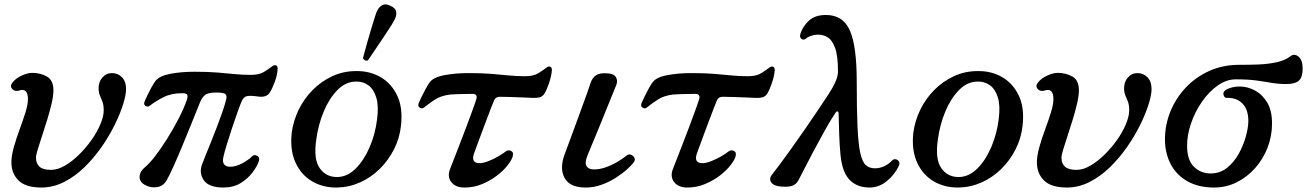

<svg xmlns="http://www.w3.org/2000/svg" viewBox="-20 -827 5878 859"><path d="M165 12Q95 12 63 -19.5Q31 -51 31 -101Q31 -130 42 -169Q53 -208 68 -248.5Q83 -289 94 -324.5Q105 -360 105 -383Q105 -435 66 -422Q46 -416 34.5 -429Q23 -442 36 -458Q51 -477 77.5 -489Q104 -501 124 -501Q161 -501 190 -484.5Q219 -468 219 -423Q219 -399 211 -364.5Q203 -330 191.5 -292.5Q180 -255 168.5 -220Q157 -185 149 -159Q141 -133 141 -122Q141 -95 157 -81Q173 -67 208 -67Q238 -67 270.5 -86Q303 -105 334 -135.5Q365 -166 390 -201.5Q415 -237 429.5 -272Q444 -307 444 -333Q444 -357 438.5 -371.5Q433 -386 427.5 -398.5Q422 -411 421 -427Q420 -459 437.5 -479.5Q455 -500 481 -500Q507 -500 525.5 -481.5Q544 -463 544 -428Q544 -403 531 -361Q518 -319 493.5 -269Q469 -219 434.5 -169.5Q400 -120 358 -79Q316 -38 267 -13Q218 12 165 12Z M980 12Q914 12 891.5 -21Q869 -54 885 -94Q889 -105 899.5 -131Q910 -157 923.5 -190.5Q937 -224 951 -260.5Q965 -297 976 -329Q987 -361 992 -383Q996 -397 989.5 -405Q983 -413 946 -413Q909 -413 895.5 -400.5Q882 -388 874 -367Q857 -325 836.5 -274Q816 -223 795 -172.5Q774 -122 756 -82Q738 -42 726 -21Q710 7 680.5 10.5Q651 14 626 -1Q603 -15 604.5 -38Q606 -61 631 -81Q649 -96 674.5 -129Q700 -162 727 -205Q754 -248 778 -294Q802 -340 816 -380Q821 -395 818 -402.5Q815 -410 795 -410Q746 -410 711 -392Q676 -374 650 -354Q642 -347 631.5 -353Q621 -359 627 -373Q631 -383 639 -400Q647 -417 657 -435Q667 -453 675 -464Q692 -487 740.5 -496.5Q789 -506 850 -506Q911 -506 953 -502.5Q995 -499 1029.5 -495.5Q1064 -492 1102 -492Q1140 -492 1161.5 -505.5Q1183 -519 1196 -529Q1207 -538 1215 -534.5Q1223 -531 1222 -518Q1221 -492 1209 -460Q1197 -428 1187 -413Q1173 -390 1136 -395Q1102 -400 1085.5 -397Q1069 -394 1060 -371Q1053 -355 1041.5 -322Q1030 -289 1017 -250.5Q1004 -212 994 -178.5Q984 -145 980 -127Q974 -103 982.5 -92Q991 -81 1009 -81Q1037 -81 1066 -97.5Q1095 -114 1107 -127Q1116 -137 1130 -130Q1144 -123 1138 -106Q1130 -82 1109 -54.5Q1088 -27 1056 -7.5Q1024 12 980 12Z M1488 12Q1425 13 1376 -16Q1327 -45 1302 -100Q1277 -155 1285 -232Q1292 -286 1316 -335.5Q1340 -385 1378.5 -424Q1417 -463 1466.5 -486Q1516 -509 1573 -509Q1634 -510 1682.5 -482Q1731 -454 1757 -399.5Q1783 -345 1774 -265Q1768 -209 1743 -159.5Q1718 -110 1679 -71.5Q1640 -33 1591 -11Q1542 11 1488 12ZM1490 -35Q1534 -36 1571 -72.5Q1608 -109 1633.5 -168Q1659 -227 1667 -293Q1675 -353 1663.5 -390.5Q1652 -428 1628 -445.5Q1604 -463 1573 -462Q1527 -462 1490 -424.5Q1453 -387 1428.5 -328.5Q1404 -270 1395 -203Q1382 -115 1410.5 -74.5Q1439 -34 1490 -35ZM1626 -557Q1619 -554 1612.5 -557.5Q1606 -561 1604 -567Q1605 -571 1610.5 -591.5Q1616 -612 1624 -640.5Q1632 -669 1641 -698.5Q1650 -728 1657 -750.5Q1664 -773 1668 -780Q1676 -796 1690.5 -804Q1705 -812 1727 -801Q1750 -791 1752.5 -774.5Q1755 -758 1747 -743Q1744 -735 1731.5 -715Q1719 -695 1702 -669.5Q1685 -644 1668.5 -619.5Q1652 -595 1640 -577.5Q1628 -560 1626 -557Z M2058 12Q2018 12 1999 -12.5Q1980 -37 1994 -72Q1997 -79 2008.5 -109Q2020 -139 2036 -180Q2052 -221 2068 -263.5Q2084 -306 2096 -339.5Q2108 -373 2112 -387Q2114 -395 2110 -401Q2106 -407 2094 -407Q2078 -407 2057.5 -406.5Q2037 -406 2019.5 -405.5Q2002 -405 1994 -404Q1954 -399 1928.5 -383Q1903 -367 1877 -346Q1869 -339 1858.5 -345Q1848 -351 1853 -365Q1857 -375 1865.5 -392.5Q1874 -410 1884 -428.5Q1894 -447 1902 -458Q1918 -481 1967 -490.5Q2016 -500 2076 -500Q2137 -500 2179 -496.5Q2221 -493 2256 -489.5Q2291 -486 2329 -486Q2367 -486 2388.5 -499.5Q2410 -513 2423 -523Q2433 -532 2441.5 -528.5Q2450 -525 2449 -512Q2447 -486 2436 -454Q2425 -422 2415 -407Q2407 -395 2394 -391.5Q2381 -388 2363 -389Q2347 -390 2320 -391Q2293 -392 2264.5 -393Q2236 -394 2216 -394Q2198 -394 2191 -379Q2187 -370 2177.5 -345.5Q2168 -321 2156 -289Q2144 -257 2132 -225Q2120 -193 2111.5 -169.5Q2103 -146 2100 -138Q2087 -97 2126 -97Q2142 -97 2165 -106Q2188 -115 2209.5 -127.5Q2231 -140 2242 -149Q2253 -158 2266 -152Q2279 -146 2274 -128Q2270 -112 2251.5 -88Q2233 -64 2203.5 -41.5Q2174 -19 2137 -3.5Q2100 12 2058 12Z M2600 12Q2530 12 2506.5 -30Q2483 -72 2505 -133Q2509 -144 2521 -176.5Q2533 -209 2548.5 -251Q2564 -293 2579.5 -335.5Q2595 -378 2607 -411.5Q2619 -445 2623 -458Q2630 -478 2645.5 -489.5Q2661 -501 2695 -499Q2726 -498 2735.5 -482Q2745 -466 2737 -446Q2733 -436 2720.5 -405.5Q2708 -375 2691.5 -334Q2675 -293 2658 -251.5Q2641 -210 2627.5 -178Q2614 -146 2609 -133Q2595 -99 2604 -84Q2613 -69 2637 -69Q2663 -69 2690 -78.5Q2717 -88 2741.5 -102.5Q2766 -117 2782 -130Q2792 -139 2802.5 -135Q2813 -131 2818 -121.5Q2823 -112 2816 -102Q2807 -89 2786 -70Q2765 -51 2735.5 -32Q2706 -13 2671.5 -0.5Q2637 12 2600 12Z M3055 12Q3015 12 2996 -12.5Q2977 -37 2991 -72Q2994 -79 3005.5 -109Q3017 -139 3033 -180Q3049 -221 3065 -263.5Q3081 -306 3093 -339.5Q3105 -373 3109 -387Q3111 -395 3107 -401Q3103 -407 3091 -407Q3075 -407 3054.5 -406.5Q3034 -406 3016.5 -405.5Q2999 -405 2991 -404Q2951 -399 2925.5 -383Q2900 -367 2874 -346Q2866 -339 2855.5 -345Q2845 -351 2850 -365Q2854 -375 2862.5 -392.5Q2871 -410 2881 -428.5Q2891 -447 2899 -458Q2915 -481 2964 -490.5Q3013 -500 3073 -500Q3134 -500 3176 -496.5Q3218 -493 3253 -489.5Q3288 -486 3326 -486Q3364 -486 3385.5 -499.5Q3407 -513 3420 -523Q3430 -532 3438.5 -528.5Q3447 -525 3446 -512Q3444 -486 3433 -454Q3422 -422 3412 -407Q3404 -395 3391 -391.5Q3378 -388 3360 -389Q3344 -390 3317 -391Q3290 -392 3261.5 -393Q3233 -394 3213 -394Q3195 -394 3188 -379Q3184 -370 3174.5 -345.5Q3165 -321 3153 -289Q3141 -257 3129 -225Q3117 -193 3108.5 -169.5Q3100 -146 3097 -138Q3084 -97 3123 -97Q3139 -97 3162 -106Q3185 -115 3206.5 -127.5Q3228 -140 3239 -149Q3250 -158 3263 -152Q3276 -146 3271 -128Q3267 -112 3248.5 -88Q3230 -64 3200.5 -41.5Q3171 -19 3134 -3.5Q3097 12 3055 12Z M3870 12Q3829 12 3799 -7.5Q3769 -27 3754 -68Q3744 -96 3740 -138Q3736 -180 3734.5 -227.5Q3733 -275 3732 -317Q3732 -328 3727 -328.5Q3722 -329 3717 -321Q3695 -288 3670 -243Q3645 -198 3621 -153Q3597 -108 3579 -72.5Q3561 -37 3553 -22Q3543 -3 3526.5 3.5Q3510 10 3479 8Q3442 6 3430.5 -11Q3419 -28 3435 -47Q3447 -62 3470 -93Q3493 -124 3522 -164.5Q3551 -205 3581 -248.5Q3611 -292 3638 -332Q3665 -372 3684.5 -402Q3704 -432 3710 -445Q3717 -458 3723 -474.5Q3729 -491 3729 -508Q3729 -578 3716 -613Q3703 -648 3683 -660Q3663 -672 3642 -672Q3625 -672 3608.5 -666.5Q3592 -661 3587 -655Q3577 -646 3566.5 -652.5Q3556 -659 3561 -676Q3571 -708 3598.5 -734Q3626 -760 3675 -760Q3752 -760 3782.5 -690Q3813 -620 3813 -463Q3813 -337 3816.5 -259.5Q3820 -182 3829 -142Q3838 -102 3854 -88Q3870 -74 3894 -74Q3917 -74 3937.5 -84Q3958 -94 3971 -109Q3978 -116 3987 -114.5Q3996 -113 4001.5 -105Q4007 -97 4001 -84Q3983 -46 3948 -17Q3913 12 3870 12Z M4269 12Q4206 13 4157 -16Q4108 -45 4083 -100Q4058 -155 4066 -232Q4073 -286 4097 -335.5Q4121 -385 4159.5 -424Q4198 -463 4247.5 -486Q4297 -509 4354 -509Q4415 -510 4463.5 -482Q4512 -454 4538 -399.5Q4564 -345 4555 -265Q4549 -209 4524 -159.5Q4499 -110 4460 -71.5Q4421 -33 4372 -11Q4323 11 4269 12ZM4271 -35Q4315 -36 4352 -72.5Q4389 -109 4414.5 -168Q4440 -227 4448 -293Q4456 -353 4444.5 -390.5Q4433 -428 4409 -445.5Q4385 -463 4354 -462Q4308 -462 4271 -424.5Q4234 -387 4209.5 -328.5Q4185 -270 4176 -203Q4163 -115 4191.5 -74.5Q4220 -34 4271 -35Z M4753 12Q4683 12 4651 -19.5Q4619 -51 4619 -101Q4619 -130 4630 -169Q4641 -208 4656 -248.5Q4671 -289 4682 -324.5Q4693 -360 4693 -383Q4693 -435 4654 -422Q4634 -416 4622.5 -429Q4611 -442 4624 -458Q4639 -477 4665.5 -489Q4692 -501 4712 -501Q4749 -501 4778 -484.5Q4807 -468 4807 -423Q4807 -399 4799 -364.5Q4791 -330 4779.5 -292.5Q4768 -255 4756.5 -220Q4745 -185 4737 -159Q4729 -133 4729 -122Q4729 -95 4745 -81Q4761 -67 4796 -67Q4826 -67 4858.5 -86Q4891 -105 4922 -135.5Q4953 -166 4978 -201.5Q5003 -237 5017.5 -272Q5032 -307 5032 -333Q5032 -357 5026.5 -371.5Q5021 -386 5015.5 -398.5Q5010 -411 5009 -427Q5008 -459 5025.5 -479.5Q5043 -500 5069 -500Q5095 -500 5113.5 -481.5Q5132 -463 5132 -428Q5132 -403 5119 -361Q5106 -319 5081.5 -269Q5057 -219 5022.5 -169.5Q4988 -120 4946 -79Q4904 -38 4855 -13Q4806 12 4753 12Z M5412 12Q5342 12 5292.5 -16Q5243 -44 5217.5 -93Q5192 -142 5192 -204Q5192 -268 5216 -327.5Q5240 -387 5284.5 -434.5Q5329 -482 5390 -509.5Q5451 -537 5524 -537Q5527 -537 5533 -537Q5568 -537 5609.5 -538.5Q5651 -540 5689.5 -548Q5728 -556 5753 -575Q5770 -589 5789 -574Q5808 -559 5808 -521Q5808 -482 5791.5 -466.5Q5775 -451 5734 -451Q5699 -451 5668 -456.5Q5637 -462 5600 -467Q5563 -472 5509 -472Q5467 -472 5428 -444.5Q5389 -417 5358 -372.5Q5327 -328 5309 -276Q5291 -224 5291 -175Q5291 -111 5321.5 -81Q5352 -51 5396 -51Q5438 -51 5469.5 -76Q5501 -101 5522 -139Q5543 -177 5554 -217Q5565 -257 5565 -286Q5565 -337 5538.5 -364Q5512 -391 5468 -389Q5458 -389 5454 -402.5Q5450 -416 5466 -426Q5492 -440 5526.5 -440Q5561 -440 5594 -422.5Q5627 -405 5649 -369Q5671 -333 5671 -275Q5671 -218 5651 -166.5Q5631 -115 5595.5 -75Q5560 -35 5513 -11.5Q5466 12 5412 12Z"/></svg>

Font: Zen Old Mincho SemiBold
Style: Regular
Weight: 600
Version: Version 1.500